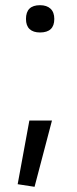

<svg xmlns="http://www.w3.org/2000/svg" viewBox="-20 -564 296 739"><path d="M48 145 93 -100H180L113 155ZM134 -439Q108 -439 94 -452Q80 -465 80 -491Q80 -544 134 -544Q160 -544 174.5 -530.5Q189 -517 189 -491Q189 -439 134 -439Z"/></svg>

Font: Encode Sans Narrow
Style: Regular
Weight: 400
Designer: Pablo Impallari, Andres Torresi
Foundry: Pablo Impallari, Andres Torresi
Version: Version 1.000; ttfautohint (v1.00) -l 8 -r 50 -G 200 -x 14 -